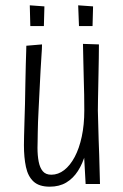

<svg xmlns="http://www.w3.org/2000/svg" viewBox="-20 -692 462 722"><path d="M167 10Q127 10 106 -9.5Q85 -29 77.5 -64.5Q70 -100 70 -146Q70 -156 70.5 -179Q71 -202 72 -234Q73 -266 74 -301Q75 -344 75.5 -382Q76 -420 77 -450Q78 -480 78.5 -498.5Q79 -517 79 -520L138 -525Q138 -509 136 -483.5Q134 -458 132.5 -426Q131 -394 129 -357Q127 -320 125 -277Q124 -255 123 -234Q122 -213 122 -194.5Q122 -176 121.5 -161.5Q121 -147 121 -136Q121 -107 125.5 -84Q130 -61 141 -48Q152 -35 173 -35Q199 -35 221.5 -52.5Q244 -70 261 -102Q278 -134 287.5 -178.5Q297 -223 297 -277L322 -287Q322 -240 317 -196Q312 -152 301.5 -114.5Q291 -77 273 -49Q255 -21 229 -5.5Q203 10 167 10ZM302 0 296 -109Q297 -151 297 -193Q297 -235 297 -277Q297 -306 296.5 -335.5Q296 -365 295 -395Q294 -425 293.5 -457.5Q293 -490 292 -527L352 -525Q352 -500 351.5 -473Q351 -446 350.5 -419Q350 -392 349.5 -366.5Q349 -341 348.5 -317.5Q348 -294 348 -276Q349 -248 349.5 -220.5Q350 -193 351 -165.5Q352 -138 353 -110.5Q354 -83 354.5 -55.5Q355 -28 356 0ZM328 -594H277L274 -672L330 -668ZM145 -594H94L92 -672L147 -668Z"/></svg>

Font: Truculenta Light
Style: Regular
Weight: 300
Version: Version 1.002